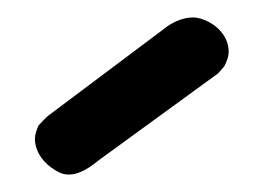

<svg xmlns="http://www.w3.org/2000/svg" viewBox="-20 -875 313 220"><path d="M230 -791 237 -799C240 -805 242 -810 242 -816C242 -829 234 -842 219 -850C213 -853 207 -855 201 -855C191 -855 181 -851 172 -845L36 -743C33 -741 26 -733 24 -731C22 -726 20 -721 20 -716C20 -702 29 -688 45 -679C50 -676 54 -675 59 -675C72 -675 84 -684 94 -692Z"/></svg>

Font: Numismatica Pro
Style: Regular
Weight: 400
Designer: Chris Hopkins
Foundry: Edward C. D. Hopkins
Version: Version 2.19D